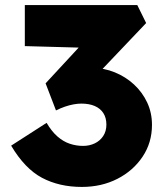

<svg xmlns="http://www.w3.org/2000/svg" viewBox="-20 -728 659 758"><path d="M24 -153 164 -243Q184 -209 207 -189Q230 -169 255.5 -160.5Q281 -152 308 -152Q333 -152 354 -162Q375 -172 387.5 -191Q400 -210 400 -236Q400 -263 388 -281.5Q376 -300 354 -309.5Q332 -319 301 -319Q287 -319 270.5 -316Q254 -313 236.5 -307Q219 -301 201 -292L160 -399L309 -560L367 -538L78 -546V-708H522L557 -637L324 -392L278 -449Q286 -453 304.5 -456.5Q323 -460 343 -460Q390 -460 433 -442.5Q476 -425 509 -394.5Q542 -364 561 -323.5Q580 -283 580 -235Q580 -165 543 -109.5Q506 -54 443.5 -22Q381 10 303 10Q214 10 146 -26Q78 -62 24 -153Z"/></svg>

Font: Mach ExtraBold
Style: Regular
Weight: 800
Version: Version 1.002